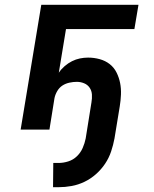

<svg xmlns="http://www.w3.org/2000/svg" viewBox="-20 -540 640 800"><path d="M201 240 202 139H224Q244 139 264.5 132.5Q285 126 300.5 111Q316 96 324.5 76.5Q333 57 337 37L361 -113Q364 -130 363 -146Q362 -162 353.5 -174.5Q345 -187 330.5 -193Q316 -199 300 -199Q285 -199 269 -195.5Q253 -192 240 -183.5Q227 -175 218.5 -160.5Q210 -146 207 -131L186 0H66L152 -520H557L540 -419H255L225 -237Q235 -252 249.5 -264.5Q264 -277 280 -285Q296 -293 313 -296.5Q330 -300 347 -300Q372 -300 395.5 -293.5Q419 -287 437 -273Q455 -259 465.5 -238Q476 -217 480.5 -194Q485 -171 484 -146Q483 -121 479 -97L457 37Q452 64 443 91Q434 118 418 142Q402 166 380 185.5Q358 205 332 217.5Q306 230 278.5 235Q251 240 224 240Z"/></svg>

Font: Iosevka Aile Oblique
Style: Bold
Weight: 700
Italic angle: -9°
Designer: Belleve Invis
Foundry: Belleve Invis
Version: Version 31.1.0; ttfautohint (v1.8.4)